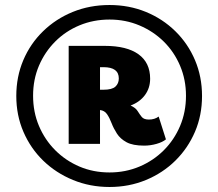

<svg xmlns="http://www.w3.org/2000/svg" viewBox="-20 -732 871 766"><path d="M417 14Q339 14 271 -14Q203 -42 152.5 -91Q102 -140 73.5 -206Q45 -272 45 -349Q45 -426 73 -492Q101 -558 152 -607.5Q203 -657 270.5 -684.5Q338 -712 417 -712Q495 -712 562 -684.5Q629 -657 679.5 -607.5Q730 -558 758 -492Q786 -426 786 -349Q786 -272 758 -206.5Q730 -141 680 -91.5Q630 -42 562.5 -14Q495 14 417 14ZM417 -44Q481 -44 536.5 -67.5Q592 -91 633.5 -132.5Q675 -174 698.5 -229.5Q722 -285 722 -350Q722 -414 698.5 -469.5Q675 -525 633.5 -566Q592 -607 536.5 -630.5Q481 -654 417 -654Q353 -654 297.5 -631Q242 -608 200.5 -566.5Q159 -525 135.5 -470Q112 -415 112 -350Q112 -285 135.5 -229.5Q159 -174 200.5 -132.5Q242 -91 297 -67.5Q352 -44 417 -44ZM555 -151Q510 -151 485 -164.5Q460 -178 446.5 -199Q433 -220 425 -241Q417 -262 407 -276.5Q397 -291 379 -293V-158H254V-549H398Q486 -549 532.5 -515.5Q579 -482 579 -418Q579 -381 558.5 -353Q538 -325 501 -311Q521 -302 529 -289Q537 -276 545.5 -265.5Q554 -255 574 -255Q597 -255 613 -267L642 -176Q629 -165 604.5 -158Q580 -151 555 -151ZM393 -464H379V-374H393Q427 -374 440.5 -386.5Q454 -399 454 -419Q454 -464 393 -464Z"/></svg>

Font: Livvic
Style: Bold
Weight: 700
Designer: Jacques Le Bailly, Baron von Fonthausen
Version: Version 1.001; ttfautohint (v1.8.2)